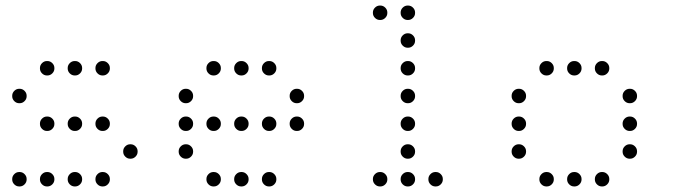

<svg xmlns="http://www.w3.org/2000/svg" viewBox="-20 -696 2440 692"><path d="M149 -476Q139 -476 131.5 -468.5Q124 -461 124 -451V-449Q124 -439 131.5 -431.5Q139 -424 149 -424H151Q161 -424 168.5 -431.5Q176 -439 176 -449V-451Q176 -461 168.5 -468.5Q161 -476 151 -476ZM249 -476Q239 -476 231.5 -468.5Q224 -461 224 -451V-449Q224 -439 231.5 -431.5Q239 -424 249 -424H251Q261 -424 268.5 -431.5Q276 -439 276 -449V-451Q276 -461 268.5 -468.5Q261 -476 251 -476ZM349 -476Q339 -476 331.5 -468.5Q324 -461 324 -451V-449Q324 -439 331.5 -431.5Q339 -424 349 -424H351Q361 -424 368.5 -431.5Q376 -439 376 -449V-451Q376 -461 368.5 -468.5Q361 -476 351 -476ZM49 -376Q39 -376 31.5 -368.5Q24 -361 24 -351V-349Q24 -339 31.5 -331.5Q39 -324 49 -324H51Q61 -324 68.5 -331.5Q76 -339 76 -349V-351Q76 -361 68.5 -368.5Q61 -376 51 -376ZM149 -276Q139 -276 131.5 -268.5Q124 -261 124 -251V-249Q124 -239 131.5 -231.5Q139 -224 149 -224H151Q161 -224 168.5 -231.5Q176 -239 176 -249V-251Q176 -261 168.5 -268.5Q161 -276 151 -276ZM249 -276Q239 -276 231.5 -268.5Q224 -261 224 -251V-249Q224 -239 231.5 -231.5Q239 -224 249 -224H251Q261 -224 268.5 -231.5Q276 -239 276 -249V-251Q276 -261 268.5 -268.5Q261 -276 251 -276ZM349 -276Q339 -276 331.5 -268.5Q324 -261 324 -251V-249Q324 -239 331.5 -231.5Q339 -224 349 -224H351Q361 -224 368.5 -231.5Q376 -239 376 -249V-251Q376 -261 368.5 -268.5Q361 -276 351 -276ZM449 -176Q439 -176 431.5 -168.5Q424 -161 424 -151V-149Q424 -139 431.5 -131.5Q439 -124 449 -124H451Q461 -124 468.5 -131.5Q476 -139 476 -149V-151Q476 -161 468.5 -168.5Q461 -176 451 -176ZM49 -76Q39 -76 31.5 -68.5Q24 -61 24 -51V-49Q24 -39 31.5 -31.5Q39 -24 49 -24H51Q61 -24 68.5 -31.5Q76 -39 76 -49V-51Q76 -61 68.5 -68.5Q61 -76 51 -76ZM149 -76Q139 -76 131.5 -68.5Q124 -61 124 -51V-49Q124 -39 131.5 -31.5Q139 -24 149 -24H151Q161 -24 168.5 -31.5Q176 -39 176 -49V-51Q176 -61 168.5 -68.5Q161 -76 151 -76ZM249 -76Q239 -76 231.5 -68.5Q224 -61 224 -51V-49Q224 -39 231.5 -31.5Q239 -24 249 -24H251Q261 -24 268.5 -31.5Q276 -39 276 -49V-51Q276 -61 268.5 -68.5Q261 -76 251 -76ZM349 -76Q339 -76 331.5 -68.5Q324 -61 324 -51V-49Q324 -39 331.5 -31.5Q339 -24 349 -24H351Q361 -24 368.5 -31.5Q376 -39 376 -49V-51Q376 -61 368.5 -68.5Q361 -76 351 -76Z M749 -476Q739 -476 731.5 -468.5Q724 -461 724 -451V-449Q724 -439 731.5 -431.5Q739 -424 749 -424H751Q761 -424 768.5 -431.5Q776 -439 776 -449V-451Q776 -461 768.5 -468.5Q761 -476 751 -476ZM849 -476Q839 -476 831.5 -468.5Q824 -461 824 -451V-449Q824 -439 831.5 -431.5Q839 -424 849 -424H851Q861 -424 868.5 -431.5Q876 -439 876 -449V-451Q876 -461 868.5 -468.5Q861 -476 851 -476ZM949 -476Q939 -476 931.5 -468.5Q924 -461 924 -451V-449Q924 -439 931.5 -431.5Q939 -424 949 -424H951Q961 -424 968.5 -431.5Q976 -439 976 -449V-451Q976 -461 968.5 -468.5Q961 -476 951 -476ZM649 -376Q639 -376 631.5 -368.5Q624 -361 624 -351V-349Q624 -339 631.5 -331.5Q639 -324 649 -324H651Q661 -324 668.5 -331.5Q676 -339 676 -349V-351Q676 -361 668.5 -368.5Q661 -376 651 -376ZM1049 -376Q1039 -376 1031.5 -368.5Q1024 -361 1024 -351V-349Q1024 -339 1031.5 -331.5Q1039 -324 1049 -324H1051Q1061 -324 1068.5 -331.5Q1076 -339 1076 -349V-351Q1076 -361 1068.5 -368.5Q1061 -376 1051 -376ZM649 -276Q639 -276 631.5 -268.5Q624 -261 624 -251V-249Q624 -239 631.5 -231.5Q639 -224 649 -224H651Q661 -224 668.5 -231.5Q676 -239 676 -249V-251Q676 -261 668.5 -268.5Q661 -276 651 -276ZM749 -276Q739 -276 731.5 -268.5Q724 -261 724 -251V-249Q724 -239 731.5 -231.5Q739 -224 749 -224H751Q761 -224 768.5 -231.5Q776 -239 776 -249V-251Q776 -261 768.5 -268.5Q761 -276 751 -276ZM849 -276Q839 -276 831.5 -268.5Q824 -261 824 -251V-249Q824 -239 831.5 -231.5Q839 -224 849 -224H851Q861 -224 868.5 -231.5Q876 -239 876 -249V-251Q876 -261 868.5 -268.5Q861 -276 851 -276ZM949 -276Q939 -276 931.5 -268.5Q924 -261 924 -251V-249Q924 -239 931.5 -231.5Q939 -224 949 -224H951Q961 -224 968.5 -231.5Q976 -239 976 -249V-251Q976 -261 968.5 -268.5Q961 -276 951 -276ZM1049 -276Q1039 -276 1031.5 -268.5Q1024 -261 1024 -251V-249Q1024 -239 1031.5 -231.5Q1039 -224 1049 -224H1051Q1061 -224 1068.5 -231.5Q1076 -239 1076 -249V-251Q1076 -261 1068.5 -268.5Q1061 -276 1051 -276ZM649 -176Q639 -176 631.5 -168.5Q624 -161 624 -151V-149Q624 -139 631.5 -131.5Q639 -124 649 -124H651Q661 -124 668.5 -131.5Q676 -139 676 -149V-151Q676 -161 668.5 -168.5Q661 -176 651 -176ZM749 -76Q739 -76 731.5 -68.5Q724 -61 724 -51V-49Q724 -39 731.5 -31.5Q739 -24 749 -24H751Q761 -24 768.5 -31.5Q776 -39 776 -49V-51Q776 -61 768.5 -68.5Q761 -76 751 -76ZM849 -76Q839 -76 831.5 -68.5Q824 -61 824 -51V-49Q824 -39 831.5 -31.5Q839 -24 849 -24H851Q861 -24 868.5 -31.5Q876 -39 876 -49V-51Q876 -61 868.5 -68.5Q861 -76 851 -76ZM949 -76Q939 -76 931.5 -68.5Q924 -61 924 -51V-49Q924 -39 931.5 -31.5Q939 -24 949 -24H951Q961 -24 968.5 -31.5Q976 -39 976 -49V-51Q976 -61 968.5 -68.5Q961 -76 951 -76Z M1349 -676Q1339 -676 1331.5 -668.5Q1324 -661 1324 -651V-649Q1324 -639 1331.5 -631.5Q1339 -624 1349 -624H1351Q1361 -624 1368.5 -631.5Q1376 -639 1376 -649V-651Q1376 -661 1368.5 -668.5Q1361 -676 1351 -676ZM1449 -676Q1439 -676 1431.5 -668.5Q1424 -661 1424 -651V-649Q1424 -639 1431.5 -631.5Q1439 -624 1449 -624H1451Q1461 -624 1468.5 -631.5Q1476 -639 1476 -649V-651Q1476 -661 1468.5 -668.5Q1461 -676 1451 -676ZM1449 -576Q1439 -576 1431.5 -568.5Q1424 -561 1424 -551V-549Q1424 -539 1431.5 -531.5Q1439 -524 1449 -524H1451Q1461 -524 1468.5 -531.5Q1476 -539 1476 -549V-551Q1476 -561 1468.5 -568.5Q1461 -576 1451 -576ZM1449 -476Q1439 -476 1431.5 -468.5Q1424 -461 1424 -451V-449Q1424 -439 1431.5 -431.5Q1439 -424 1449 -424H1451Q1461 -424 1468.5 -431.5Q1476 -439 1476 -449V-451Q1476 -461 1468.5 -468.5Q1461 -476 1451 -476ZM1449 -376Q1439 -376 1431.5 -368.5Q1424 -361 1424 -351V-349Q1424 -339 1431.5 -331.5Q1439 -324 1449 -324H1451Q1461 -324 1468.5 -331.5Q1476 -339 1476 -349V-351Q1476 -361 1468.5 -368.5Q1461 -376 1451 -376ZM1449 -276Q1439 -276 1431.5 -268.5Q1424 -261 1424 -251V-249Q1424 -239 1431.5 -231.5Q1439 -224 1449 -224H1451Q1461 -224 1468.5 -231.5Q1476 -239 1476 -249V-251Q1476 -261 1468.5 -268.5Q1461 -276 1451 -276ZM1449 -176Q1439 -176 1431.5 -168.5Q1424 -161 1424 -151V-149Q1424 -139 1431.5 -131.5Q1439 -124 1449 -124H1451Q1461 -124 1468.5 -131.5Q1476 -139 1476 -149V-151Q1476 -161 1468.5 -168.5Q1461 -176 1451 -176ZM1349 -76Q1339 -76 1331.5 -68.5Q1324 -61 1324 -51V-49Q1324 -39 1331.5 -31.5Q1339 -24 1349 -24H1351Q1361 -24 1368.5 -31.5Q1376 -39 1376 -49V-51Q1376 -61 1368.5 -68.5Q1361 -76 1351 -76ZM1449 -76Q1439 -76 1431.5 -68.5Q1424 -61 1424 -51V-49Q1424 -39 1431.5 -31.5Q1439 -24 1449 -24H1451Q1461 -24 1468.5 -31.5Q1476 -39 1476 -49V-51Q1476 -61 1468.5 -68.5Q1461 -76 1451 -76ZM1549 -76Q1539 -76 1531.5 -68.5Q1524 -61 1524 -51V-49Q1524 -39 1531.5 -31.5Q1539 -24 1549 -24H1551Q1561 -24 1568.5 -31.5Q1576 -39 1576 -49V-51Q1576 -61 1568.5 -68.5Q1561 -76 1551 -76Z M1949 -476Q1939 -476 1931.5 -468.5Q1924 -461 1924 -451V-449Q1924 -439 1931.5 -431.5Q1939 -424 1949 -424H1951Q1961 -424 1968.5 -431.5Q1976 -439 1976 -449V-451Q1976 -461 1968.5 -468.5Q1961 -476 1951 -476ZM2049 -476Q2039 -476 2031.5 -468.5Q2024 -461 2024 -451V-449Q2024 -439 2031.5 -431.5Q2039 -424 2049 -424H2051Q2061 -424 2068.5 -431.5Q2076 -439 2076 -449V-451Q2076 -461 2068.5 -468.5Q2061 -476 2051 -476ZM2149 -476Q2139 -476 2131.5 -468.5Q2124 -461 2124 -451V-449Q2124 -439 2131.5 -431.5Q2139 -424 2149 -424H2151Q2161 -424 2168.5 -431.5Q2176 -439 2176 -449V-451Q2176 -461 2168.5 -468.5Q2161 -476 2151 -476ZM1849 -376Q1839 -376 1831.5 -368.5Q1824 -361 1824 -351V-349Q1824 -339 1831.5 -331.5Q1839 -324 1849 -324H1851Q1861 -324 1868.5 -331.5Q1876 -339 1876 -349V-351Q1876 -361 1868.5 -368.5Q1861 -376 1851 -376ZM2249 -376Q2239 -376 2231.5 -368.5Q2224 -361 2224 -351V-349Q2224 -339 2231.5 -331.5Q2239 -324 2249 -324H2251Q2261 -324 2268.5 -331.5Q2276 -339 2276 -349V-351Q2276 -361 2268.5 -368.5Q2261 -376 2251 -376ZM1849 -276Q1839 -276 1831.5 -268.5Q1824 -261 1824 -251V-249Q1824 -239 1831.5 -231.5Q1839 -224 1849 -224H1851Q1861 -224 1868.5 -231.5Q1876 -239 1876 -249V-251Q1876 -261 1868.5 -268.5Q1861 -276 1851 -276ZM2249 -276Q2239 -276 2231.5 -268.5Q2224 -261 2224 -251V-249Q2224 -239 2231.5 -231.5Q2239 -224 2249 -224H2251Q2261 -224 2268.5 -231.5Q2276 -239 2276 -249V-251Q2276 -261 2268.5 -268.5Q2261 -276 2251 -276ZM1849 -176Q1839 -176 1831.5 -168.5Q1824 -161 1824 -151V-149Q1824 -139 1831.5 -131.5Q1839 -124 1849 -124H1851Q1861 -124 1868.5 -131.5Q1876 -139 1876 -149V-151Q1876 -161 1868.5 -168.5Q1861 -176 1851 -176ZM2249 -176Q2239 -176 2231.5 -168.5Q2224 -161 2224 -151V-149Q2224 -139 2231.5 -131.5Q2239 -124 2249 -124H2251Q2261 -124 2268.5 -131.5Q2276 -139 2276 -149V-151Q2276 -161 2268.5 -168.5Q2261 -176 2251 -176ZM1949 -76Q1939 -76 1931.5 -68.5Q1924 -61 1924 -51V-49Q1924 -39 1931.5 -31.5Q1939 -24 1949 -24H1951Q1961 -24 1968.5 -31.5Q1976 -39 1976 -49V-51Q1976 -61 1968.5 -68.5Q1961 -76 1951 -76ZM2049 -76Q2039 -76 2031.5 -68.5Q2024 -61 2024 -51V-49Q2024 -39 2031.5 -31.5Q2039 -24 2049 -24H2051Q2061 -24 2068.5 -31.5Q2076 -39 2076 -49V-51Q2076 -61 2068.5 -68.5Q2061 -76 2051 -76ZM2149 -76Q2139 -76 2131.5 -68.5Q2124 -61 2124 -51V-49Q2124 -39 2131.5 -31.5Q2139 -24 2149 -24H2151Q2161 -24 2168.5 -31.5Q2176 -39 2176 -49V-51Q2176 -61 2168.5 -68.5Q2161 -76 2151 -76Z"/></svg>

Font: Doto Rounded
Style: Regular
Weight: 400
Monospace: yes
Version: Version 1.000